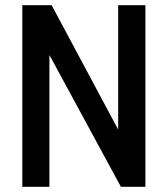

<svg xmlns="http://www.w3.org/2000/svg" viewBox="-20 -720 646 740"><path d="M66 0V-700H179L435.5 -220.5V-700H540.5V0H446L170.5 -508V0Z"/></svg>

Font: Cabin Condensed Medium
Style: Regular
Weight: 500
Width: 3
Designer: Pablo Impallari
Foundry: Pablo Impallari. http://www.impallari.com Igino Marini. http://www.ikern.com
Version: Version 3.001; ttfautohint (v1.8.3)